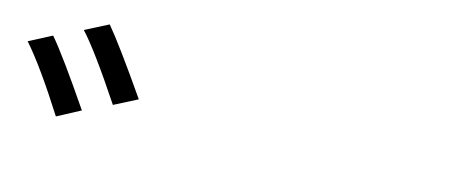

<svg xmlns="http://www.w3.org/2000/svg" viewBox="-36 -948 1072 450"><g transform="rotate(10 500.0 -723.0)"><path d="M13.7 -767.6 70.3 -791Q101.6 -747.1 167 -629.9L109.4 -605.5Q52.7 -714.8 13.7 -767.6ZM138.7 -816.4 196.3 -839.8Q226.6 -796.9 293.9 -678.7L236.3 -655.3Q170.9 -775.4 138.7 -816.4Z"/></g></svg>

Font: Gen Shin Gothic Regular
Style: Regular
Weight: 400
Designer: [Source Han Sans]
Ryoko NISHIZUKA  (kana & ideographs); Paul D. Hunt (Latin, Greek & Cyrillic); Wenlong ZHANG  (bopomofo
Version: Version 1.002.20150607